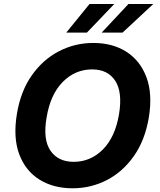

<svg xmlns="http://www.w3.org/2000/svg" viewBox="-20 -958 822 987"><path d="M745 -353.7Q725.5 -237.2 668.3 -155.9Q611.2 -74.6 529.3 -32.3Q447.4 9.9 353 9.9Q253.9 9.9 182.2 -35.2Q110.4 -80.3 78.7 -165.7Q46.9 -251.1 66.8 -371.8Q85.9 -488.6 143.1 -570.1Q200.3 -651.6 282.7 -694.4Q365.1 -737.2 459.9 -737.2Q558.6 -737.2 629.8 -691.8Q701 -646.3 733 -560.5Q764.9 -474.8 745 -353.7ZM592 -371.8Q610.4 -484 572.4 -542.6Q534.4 -601.2 453.8 -601.2Q366.1 -601.2 302.4 -536.6Q238.6 -471.9 219.5 -353.7Q199.9 -241.1 239.3 -183.6Q278.8 -126.1 358.7 -126.1Q445.7 -126.1 509.1 -189.8Q572.4 -253.6 592 -371.8ZM502.8 -790.5 640.3 -937.5H768.1L610.1 -790.5ZM320.7 -790.5 440.3 -937.5H567.5L426.8 -790.5Z"/></svg>

Font: Inter UI
Style: Bold Italic
Weight: 700
Italic angle: 9.39999°
Designer: Rasmus Andersson
Foundry: rsms
Version: 3.2;8d6f07862